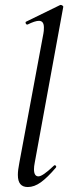

<svg xmlns="http://www.w3.org/2000/svg" viewBox="-20 -745 280 774"><path d="M52 -40Q52 -59 58 -89L155 -610Q157 -619 157 -634Q157 -661 137 -661Q121 -661 91 -646H90Q85 -646 83.5 -651.5Q82 -657 86 -658L223 -725H225Q229 -725 232.5 -722Q236 -719 235 -717L120 -89Q117 -74 117 -63Q117 -34 135 -34Q152 -34 197 -77Q199 -79 201 -79Q204 -79 206 -75.5Q208 -72 205 -69Q171 -29 144.5 -10Q118 9 92 9Q72 9 62 -3Q52 -15 52 -40Z"/></svg>

Font: Cormorant Infant Medium
Style: Italic
Weight: 500
Italic angle: -10°
Designer: Christian Thalmann (Catharsis Fonts)
Foundry: Catharsis Fonts
Version: Version 4.000